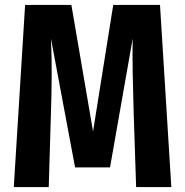

<svg xmlns="http://www.w3.org/2000/svg" viewBox="-20 -760 753 780"><path d="M630 -740H440L358 -226L270 -740H82L36 0H178L187 -301C190 -406 192 -502 187 -603L285 -80H427L519 -603C517 -519 520 -411 523 -304L533 0H676Z"/></svg>

Font: Glow Sans TC Compressed
Style: Bold
Weight: 700
Width: 2
Designer: Ryoko NISHIZUKA (kana, bopomofo & ideographs); Paul D. Hunt (Latin, Greek & Cyrillic); Sandoll Communications, Soo-young
Version: Version 0.93